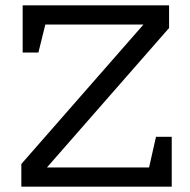

<svg xmlns="http://www.w3.org/2000/svg" viewBox="-20 -700 714 720"><path d="M624 -187V0H60V-85L518 -608H150L124 -503H65V-680H614V-595L156 -72H539L565 -187Z"/></svg>

Font: Rhodium Libre
Style: Regular
Weight: 400
Designer: James Puckett
Foundry: Dunwich Type Founders
Version: Version 1.001; ttfautohint (v1.3)